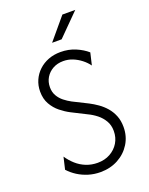

<svg xmlns="http://www.w3.org/2000/svg" viewBox="-152 -886 755 973"><g transform="rotate(-20 225.5 -399.5)"><path d="M218.1 8.3Q184.7 8.3 154.2 -1Q123.6 -10.4 97.9 -26.7Q72.2 -43.1 52.8 -64.6L68.1 -129.9Q84.7 -104.9 107.6 -84.4Q130.6 -63.9 159.4 -52.4Q188.2 -41 220.8 -41Q259 -41 288.5 -57.3Q318.1 -73.6 335.1 -101.7Q352.1 -129.9 352.1 -165.3Q352.1 -196.5 338.2 -220.1Q324.3 -243.8 302.8 -260.8Q281.2 -277.8 257.6 -288.9L177.8 -329.2Q152.1 -342.4 127.1 -362.5Q102.1 -382.6 85.8 -411.5Q69.4 -440.3 69.4 -479.9Q69.4 -512.5 81.9 -540.6Q94.4 -568.8 116.7 -589.6Q138.9 -610.4 168.8 -621.9Q198.6 -633.3 234 -633.3Q277.8 -633.3 314.6 -617.7Q351.4 -602.1 376.4 -579.9L361.1 -514.6Q347.2 -534 326.7 -550Q306.2 -566 282.3 -575.7Q258.3 -585.4 231.9 -585.4Q200 -585.4 175.7 -571.9Q151.4 -558.3 137.5 -535.4Q123.6 -512.5 123.6 -483.3Q123.6 -456.9 135.1 -437.2Q146.5 -417.4 164.6 -403.1Q182.6 -388.9 202.1 -378.5L282.6 -338.2Q304.2 -327.1 326 -311.8Q347.9 -296.5 366 -275.7Q384 -254.9 394.8 -228.1Q405.6 -201.4 405.6 -167.4Q405.6 -117.4 380.9 -77.4Q356.2 -37.5 313.9 -14.6Q271.5 8.3 218.1 8.3ZM211.1 -691.7 309 -808.3H378.5L262.5 -691.7Z"/></g></svg>

Font: Afacad Flux Light
Style: Regular
Weight: 300
Designer: Kristian Moeller
Foundry: Dicotype
Version: Version 1.100